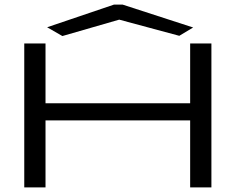

<svg xmlns="http://www.w3.org/2000/svg" viewBox="-20 -811 1040 831"><path d="M85 0V-623H177V-364H803V-623H895V0H803V-290H177V0ZM250 -655 184 -693 473 -791H511L816 -692L756 -656L496 -726Z"/></svg>

Font: Inconsolata UltraExpanded Thin
Style: Regular
Weight: 100
Width: 9
Monospace: yes
Designer: Raph Levien, Cyreal, Brenton Simpson
Foundry: Raph Levien, Cyreal, Google
Version: Version 3.100; ttfautohint (v1.8.4.7-5d5b)